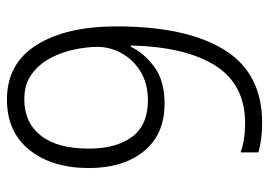

<svg xmlns="http://www.w3.org/2000/svg" viewBox="-131 -633 775 553"><g transform="rotate(90 256.5 -356.5)"><path d="M56 -304Q56 -506 123.5 -615Q191 -724 333 -724Q383 -724 419 -713V-662Q382 -675 335 -675Q224 -675 169.5 -590Q115 -505 111 -346H115Q132 -383 172 -413Q212 -443 279 -443Q367 -443 415.5 -383.5Q464 -324 464 -225Q464 -119 412 -54Q360 11 267 11Q163 11 109.5 -74.5Q56 -160 56 -304ZM266 -39Q333 -39 370.5 -86.5Q408 -134 408 -225Q408 -304 374 -349.5Q340 -395 269 -395Q221 -395 186.5 -374Q152 -353 133.5 -319.5Q115 -286 115 -250Q115 -220 122.5 -183.5Q130 -147 147.5 -114Q165 -81 194 -60Q223 -39 266 -39Z"/></g></svg>

Font: Noto Sans Lao Looped SemiCondensed Light
Style: Regular
Weight: 300
Width: 4
Designer: Mark Frömberg, Ben Mitchell
Foundry: The Fontpad Ltd
Version: Version 1.002; ttfautohint (v1.8.4.7-5d5b)